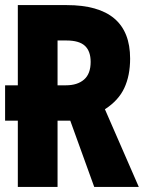

<svg xmlns="http://www.w3.org/2000/svg" viewBox="-20 -734 570 754"><path d="M50 0V-260H0V-399H50V-714H242Q491 -714 491 -504Q491 -437 468 -388Q445 -339 392 -305L525 0H350L256 -260H206V0ZM239 -399Q284 -399 310 -421.5Q336 -444 336 -491Q336 -533 313.5 -554Q291 -575 241 -575H206V-399Z"/></svg>

Font: Noto Sans Mono Condensed Black
Style: Regular
Weight: 900
Width: 3
Designer: Monotype Design Team
Foundry: Monotype Imaging Inc.
Version: Version 2.014